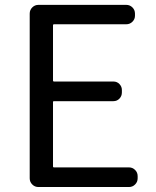

<svg xmlns="http://www.w3.org/2000/svg" viewBox="-20 -753 628 773"><path d="M134.8 0Q120.1 0 109.9 -10.3Q99.6 -20.5 99.6 -35.2V-698.2Q99.6 -712.9 109.9 -723.1Q120.1 -733.4 134.8 -733.4H488.3Q502.9 -733.4 513.2 -723.1Q523.4 -712.9 523.4 -698.2V-689.5Q523.4 -675.8 513.2 -665.5Q502.9 -655.3 488.3 -655.3H197.3Q193.4 -655.3 193.4 -650.4V-429.7Q193.4 -424.8 197.3 -424.8H436.5Q451.2 -424.8 460.9 -414.6Q470.7 -404.3 470.7 -390.6V-380.9Q470.7 -366.2 460.9 -356Q451.2 -345.7 436.5 -345.7H197.3Q193.4 -345.7 193.4 -341.8V-83Q193.4 -79.1 197.3 -79.1H499Q513.7 -79.1 523.9 -68.8Q534.2 -58.6 534.2 -43.9V-35.2Q534.2 -20.5 523.9 -10.3Q513.7 0 499 0Z"/></svg>

Font: Gen Jyuu GothicL Regular
Style: Regular
Weight: 400
Designer: [Source Han Sans]
Ryoko NISHIZUKA  (kana & ideographs); Paul D. Hunt (Latin, Greek & Cyrillic); Wenlong ZHANG  (bopomofo
Version: Version 1.002.20150607